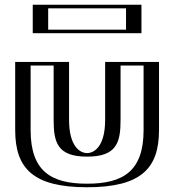

<svg xmlns="http://www.w3.org/2000/svg" viewBox="-20 -774 734 809"><path d="M69 -513H246V-269C246 -168 273 -129 347 -129C421 -129 448 -168 448 -269V-513H625V-226C625 -54 539 15 347 15C155 15 69 -54 69 -226ZM143 -754H551V-634H143ZM84 -498H231V-269C231 -165.2 262.9 -114 347 -114C431.1 -114 463 -165.2 463 -269V-498H610V-226C610 -62.5 534.1 0 347 0C159.9 0 84 -62.5 84 -226ZM158 -739H536V-649H158ZM84 -498V-226C84 -62.5 159.9 0 347 0C534.1 0 610 -62.5 610 -226V-498H463V-269C463 -165.2 431.1 -114 347 -114C262.9 -114 231 -165.2 231 -269V-498ZM158 -739V-649H536V-739ZM69 -513V-226C69 -54.2 155.1 15 347 15C538.9 15 625 -54.2 625 -226V-513H448V-269C448 -168.2 420.6 -129 347 -129C273.4 -129 246 -168.2 246 -269V-513ZM143 -754V-634H551V-754ZM109 -498H206V-269C206 -174.4 221.6 -114 347 -114C472.4 -114 488 -174.4 488 -269V-498H585V-226C585 -51.9 497.9 0 347 0C196.1 0 109 -51.9 109 -226ZM183 -739H511V-649H183ZM44 -513V-226C44 -64.6 119.4 15 347 15C574.6 15 650 -64.6 650 -226V-513H423V-269C423 -158.8 378.4 -129 347 -129C315.6 -129 271 -158.8 271 -269V-513ZM118 -754V-634H576V-754Z"/></svg>

Font: Hussar Outliner
Style: Regular
Weight: 700
Foundry: Cannot Into Space Fonts
Version: Version 0.92